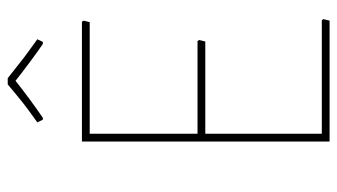

<svg xmlns="http://www.w3.org/2000/svg" viewBox="-207 -661 868 494"><g transform="rotate(-90 227.0 -414.0)"><path d="M159.2 -752Q193.4 -776.4 209.5 -789.1Q235.8 -810.1 256.8 -828.1H272.9Q306.2 -801.8 322.3 -789.1Q333.5 -780.3 373 -752L366.2 -737.8H360.8Q339.4 -752.4 312.5 -772.5Q281.2 -795.9 266.1 -808.1Q251 -795.9 219.7 -772.5Q197.3 -755.9 170.9 -737.8H166ZM420.9 0H109.9V-637.2H418L420.9 -632.8L417 -617.2H129.9V-339.8H368.2L371.1 -335.9L367.2 -319.8H129.9V-20H421.9L424.8 -16.1Z"/></g></svg>

Font: Datalegreya
Style: Thin
Weight: 250
Designer: Figs Lab
Foundry: Figs Lab
Version: Version 1.002;PS 001.002;hotconv 1.0.70;makeotf.lib2.5.58329